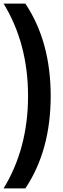

<svg xmlns="http://www.w3.org/2000/svg" viewBox="-21 -828 349 1068"><path d="M135 -294Q135 -585 -1 -808H120Q261 -597 261 -294Q261 9 120 220H-1Q135 -3 135 -294Z"/></svg>

Font: Encode Sans Condensed SemiBold
Style: Regular
Weight: 600
Width: 3
Designer: Multiple Designers
Foundry: Impallari Type
Version: Version 2.000